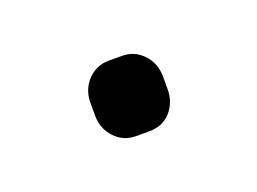

<svg xmlns="http://www.w3.org/2000/svg" viewBox="-34 -134 253 189"><g transform="rotate(-20 93.0 -39.5)"><path d="M55 -33V-46Q55 -60 64 -69.5Q73 -79 86 -79H100Q113 -79 122 -69.5Q131 -60 131 -46V-33Q131 -19 122.5 -9.5Q114 0 100 0H86Q73 0 64 -9.5Q55 -19 55 -33Z"/></g></svg>

Font: Mitr ExtraLight
Style: Regular
Weight: 250
Designer: Thanarat Vachiruckul
Foundry: Cadson Demak Co.,Ltd.
Version: Version 1.000